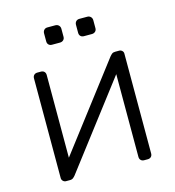

<svg xmlns="http://www.w3.org/2000/svg" viewBox="-106 -800 808 889"><g transform="rotate(-15 298.0 -355.0)"><path d="M101 0Q93 0 87 -6Q81 -12 81 -20V-498Q81 -508 87 -514Q93 -520 103 -520H120Q130 -520 136 -514Q142 -508 142 -498V-49L124 -78L450 -505Q455 -511 460.5 -515.5Q466 -520 476 -520H495Q503 -520 509 -514.5Q515 -509 515 -501V-22Q515 -12 509 -6Q503 0 493 0H476Q466 0 460 -6Q454 -12 454 -22V-441L475 -446L146 -15Q142 -10 136 -5Q130 0 120 0ZM355 -627Q345 -627 339 -633Q333 -639 333 -649V-687Q333 -697 339 -703.5Q345 -710 355 -710H393Q403 -710 409.5 -703.5Q416 -697 416 -687V-649Q416 -639 409.5 -633Q403 -627 393 -627ZM202 -627Q192 -627 186 -633Q180 -639 180 -649V-687Q180 -697 186 -703.5Q192 -710 202 -710H240Q250 -710 256.5 -703.5Q263 -697 263 -687V-649Q263 -639 256.5 -633Q250 -627 240 -627Z"/></g></svg>

Font: Rubik Light Light
Style: Regular
Weight: 300
Version: Version 2.101